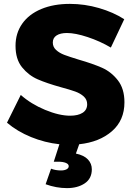

<svg xmlns="http://www.w3.org/2000/svg" viewBox="-20 -735 686 989"><path d="M388 8 371 56Q413 65 433 86.5Q453 108 453 137Q453 185 416.5 209.5Q380 234 325 234Q270 234 215 214L243 134Q266 143 294 143Q312 143 323 137Q334 131 334 121Q334 110 319 104Q304 98 281 98H257L286 8Q211 0 140 -29Q69 -58 16 -103L87 -246Q140 -199 212.5 -169Q285 -139 341 -139Q382 -139 405.5 -154Q429 -169 429 -198Q429 -222 411.5 -238Q394 -254 367.5 -263.5Q341 -273 293 -286Q221 -306 174 -326.5Q127 -347 93.5 -388.5Q60 -430 60 -499Q60 -564 94.5 -613Q129 -662 192.5 -688.5Q256 -715 340 -715Q416 -715 490 -693.5Q564 -672 620 -636L551 -490Q495 -523 431.5 -544Q368 -565 325 -565Q291 -565 271.5 -552.5Q252 -540 252 -516Q252 -493 269 -477.5Q286 -462 311 -452.5Q336 -443 385 -428Q458 -407 505.5 -386Q553 -365 587 -321.5Q621 -278 621 -208Q621 -115 556.5 -59Q492 -3 388 8Z"/></svg>

Font: Montserrat V1
Style: Bold
Weight: 700
Designer: Julieta Ulanovsky
Foundry: Julieta Ulanovsky
Version: Version 6.001